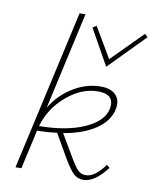

<svg xmlns="http://www.w3.org/2000/svg" viewBox="-81 -773 677 839"><g transform="rotate(10 257.5 -354.0)"><path d="M353 -19Q393 -19 437 -80L450 -68Q395 3 346 3Q319 3 301.5 -14.5Q284 -32 259 -74L198 -180Q156 -174 110 -174L71 0H45L204 -711H230L134 -280Q171 -341 230 -376.5Q289 -412 351 -412Q397 -412 418.5 -389Q440 -366 433 -328Q423 -274 368 -236Q313 -198 224 -183L283 -83Q304 -47 318 -33Q332 -19 353 -19ZM515 -660 359 -501 270 -660 287 -670 366 -536 501 -672ZM343 -389Q271 -389 204.5 -332.5Q138 -276 115 -195Q238 -196 317.5 -232Q397 -268 407 -325Q418 -389 343 -389Z"/></g></svg>

Font: EauTestText Extralight
Style: Italic
Weight: 250
Italic angle: -12°
Designer: Christian Thalmann (Catharsis Fonts)
Version: Version 0.001;PS 000.001;hotconv 1.0.88;makeotf.lib2.5.64775